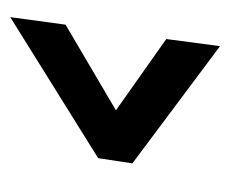

<svg xmlns="http://www.w3.org/2000/svg" viewBox="-56 -510 435 362"><g transform="rotate(90 161.0 -328.5)"><path d="M11.8 -130.8 26 -235.1 187.5 -330.1 53.1 -425 66.6 -526.3 287.5 -361.1 277.7 -296.6Z"/></g></svg>

Font: Alumni Sans Thin
Style: Italic
Weight: 100
Italic angle: -8°
Designer: Robert E. Leuschke
Foundry: Robert E. Leuschke
Version: Version 1.016